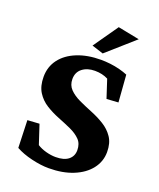

<svg xmlns="http://www.w3.org/2000/svg" viewBox="-143 -854 786 950"><g transform="rotate(20 250.0 -379.0)"><path d="M228.5 8.8Q187.5 8.8 138.2 -2.9Q88.9 -14.6 53.7 -34.2L48.8 -178.7L111.3 -182.6L144.5 -82Q164.1 -69.3 190.9 -62Q217.8 -54.7 242.2 -54.7Q286.1 -54.7 309.1 -73.2Q332 -91.8 332 -123Q332 -157.2 312 -177.7Q292 -198.2 259.8 -212.9Q227.5 -227.5 191.4 -241.7Q155.3 -255.9 123 -275.9Q90.8 -295.9 70.8 -327.6Q50.8 -359.4 50.8 -408.2Q50.8 -460.9 80.6 -500.5Q110.4 -540 164.6 -562Q218.8 -584 290 -584Q312.5 -584 338.4 -581.1Q364.3 -578.1 388.7 -571.8Q413.1 -565.4 431.6 -557.6L442.4 -415L380.9 -411.1L349.6 -506.8Q319.3 -522.5 280.3 -522.5Q240.2 -522.5 214.4 -502.4Q188.5 -482.4 188.5 -446.3Q188.5 -414.1 209 -393.1Q229.5 -372.1 261.7 -356.9Q293.9 -341.8 330.6 -327.1Q367.2 -312.5 399.9 -292.5Q432.6 -272.5 453.1 -242.2Q473.6 -211.9 473.6 -165Q473.6 -115.2 442.9 -75.7Q412.1 -36.1 356.9 -13.7Q301.8 8.8 228.5 8.8ZM286.1 -616.2 225.6 -635.7 316.4 -765.6 429.7 -743.2Z"/></g></svg>

Font: Crimson Pro
Style: Bold
Weight: 700
Designer: Jacques Le Bailly
Foundry: Baron von Fonthausen
Version: Version 1.003